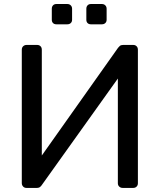

<svg xmlns="http://www.w3.org/2000/svg" viewBox="-20 -920 782 940"><path d="M109.6 0Q99.4 0 93.1 -6.8Q86.7 -13.6 86.7 -23.7V-676.3Q86.7 -687.3 93.5 -693.6Q100.3 -700 110.4 -700H161.8Q172 -700 178.4 -693.6Q184.7 -687.3 184.7 -676.3V-158.7L557.9 -685.9Q560.8 -689.6 566.3 -694.8Q571.9 -700 582.6 -700H632.1Q642.3 -700 648.7 -693.6Q655.1 -687.3 655.1 -676.3V-22.9Q655.1 -12.7 648.7 -6.4Q642.3 0 632.1 0H580.8Q570.6 0 563.8 -6.4Q557 -12.7 557 -22.9V-535.5L184.7 -14.1Q182.7 -10.7 177 -5.4Q171.2 0 159.9 0ZM424.9 -801Q414.8 -801 408.7 -807.1Q402.7 -813.1 402.7 -823.2V-877.3Q402.7 -887.3 408.7 -893.8Q414.8 -900.3 424.9 -900.3H479Q489 -900.3 495.5 -893.8Q502 -887.3 502 -877.3V-823.2Q502 -813.1 495.5 -807.1Q489 -801 479 -801ZM255.8 -801Q245.7 -801 239.6 -807.1Q233.6 -813.1 233.6 -823.2V-877.3Q233.6 -887.3 239.6 -893.8Q245.7 -900.3 255.8 -900.3H309.9Q319.9 -900.3 326.4 -893.8Q332.9 -887.3 332.9 -877.3V-823.2Q332.9 -813.1 326.4 -807.1Q319.9 -801 309.9 -801Z"/></svg>

Font: Rubik Light
Style: Regular
Weight: 300
Designer: Hubert and Fischer
Foundry: Hubert and Fischer
Version: Version 2.300;gftools[0.9.30]